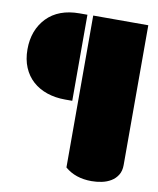

<svg xmlns="http://www.w3.org/2000/svg" viewBox="-84 -705 728 885"><g transform="rotate(10 279.5 -262.5)"><path d="M280.3 -639.2H538.1V15.1Q538.1 43 526.1 62Q514.2 81.1 495.1 92.5Q476.1 104 452.4 108.9Q428.7 113.8 404.8 113.8Q329.1 113.8 280.3 71.8ZM253.4 -638.2V-235.4H219.7Q173.8 -235.4 135 -248.5Q96.2 -261.7 68.1 -286.9Q40 -312 24.4 -349.1Q8.8 -386.2 8.8 -433.6Q8.8 -523.4 63.5 -581.1Q118.7 -638.2 216.8 -638.2Z"/></g></svg>

Font: Modak sl
Style: Regular
Weight: 400
Designer: Sarang Kulkarni, Maithili Shingre, Noopur Datye
Foundry: Ek Type
Version: Version 1.036;PS Version 1.000;hotconv 1.0.79;makeotf.lib2.5